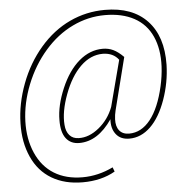

<svg xmlns="http://www.w3.org/2000/svg" viewBox="-60 -748 1025 1029"><g transform="rotate(-5 453.0 -234.0)"><path d="M612.8 9.8Q565.9 9.8 541.5 -21.5Q517.1 -52.7 520.5 -102.5Q443.8 9.8 343.8 9.8Q297.4 9.8 272.2 -23.4Q247.1 -56.6 248 -121.6Q248 -199.7 286.9 -291Q325.7 -382.3 384.3 -432.4Q442.9 -482.4 512.2 -482.4Q542.5 -482.4 568.4 -470.2Q594.2 -458 623.5 -428.7L552.2 -147Q546.4 -124 545.4 -100.1Q543.9 -61 561.8 -39.1Q579.6 -17.1 614.3 -17.1Q679.7 -17.1 728.5 -78.1Q777.3 -139.2 803.7 -255.4Q815.9 -309.6 818.4 -360.8Q822.8 -453.6 792 -522.2Q761.2 -590.8 696.5 -626Q631.8 -661.1 539.6 -661.1Q448.7 -661.1 365 -620.8Q281.2 -580.6 214.4 -503.9Q147.5 -427.2 107.9 -327.6Q68.4 -228 65.4 -130.9Q62.5 -35.6 95.9 40.3Q129.4 116.2 193.1 155.3Q256.8 194.3 345.2 194.3Q429.7 194.3 509.8 155.3L518.6 178.7Q444.8 221.2 343.8 221.2Q247.6 221.2 177.7 179.9Q107.9 138.7 72 59.1Q36.1 -20.5 38.6 -121.6Q40.5 -227.1 80.8 -334.2Q121.1 -441.4 191.7 -523.2Q262.2 -605 351.8 -647Q441.4 -689 541.5 -689Q689.5 -689 769 -604.5Q848.6 -520 845.7 -367.7Q843.3 -272 810.8 -180.4Q778.3 -88.9 727.3 -39.6Q676.3 9.8 612.8 9.8ZM272.9 -93.8Q275.4 -58.1 293.5 -37.6Q311.5 -17.1 342.8 -16.6Q398.9 -15.1 452.1 -58.6Q505.4 -102.1 530.3 -168L595.2 -416Q566.4 -454.6 510.7 -455.6Q444.3 -455.6 390.4 -403.1Q336.4 -350.6 301.8 -257.3Q267.1 -164.1 272.9 -93.8Z"/></g></svg>

Font: Roboto Thin
Style: Italic
Weight: 250
Italic angle: -12°
Designer: Google
Version: Version 2.134; 2016